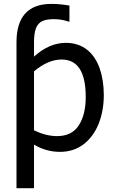

<svg xmlns="http://www.w3.org/2000/svg" viewBox="-20 -785 593 1006"><path d="M523.9 -287.1C523.9 -338.4 516.6 -384.8 502.4 -426.3C473.6 -508.3 414.6 -560.5 325.2 -560.5C267.1 -560.5 211.4 -536.6 158.2 -488.3V-563C158.2 -594.7 161.6 -619.6 168.5 -637.2C182.1 -671.9 210 -684.6 262.7 -684.6C289.6 -684.6 314.9 -680.2 338.9 -671.9H343.8V-755.9C309.6 -761.7 278.3 -764.6 249.5 -764.6C127.4 -764.6 66.4 -697.3 66.4 -563V201.2H158.2V-27.3C200.7 -2 246.1 10.7 293.9 10.7C342.3 10.7 384.3 -2.9 418.9 -29.8C453.6 -56.6 479.5 -92.8 497.6 -138.2C515.1 -183.6 523.9 -232.9 523.9 -287.1ZM429.2 -276.9C429.2 -214.8 417 -165 392.6 -127.9C368.2 -90.3 330.1 -71.8 278.8 -71.8C240.2 -71.8 200.2 -82 158.2 -102.1V-411.1C207.5 -452.6 255.4 -473.1 302.7 -473.1C387.2 -473.1 429.2 -407.7 429.2 -276.9Z"/></svg>

Font: SG Kara
Style: Regular
Weight: 400
Designer: Damoon Khanjanzadeh
Version: Version 1.000